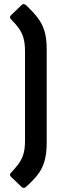

<svg xmlns="http://www.w3.org/2000/svg" viewBox="-20 -742 306 929"><path d="M86 164 32 112Q24 103 33 94Q55 71 70 50.5Q85 30 93 4.5Q101 -21 101 -60V-495Q101 -534 93 -560Q85 -586 70 -606.5Q55 -627 33 -649Q24 -658 32 -667L86 -719Q90 -723 95.5 -722Q101 -721 105 -718Q138 -687 160.5 -658.5Q183 -630 194.5 -594Q206 -558 206 -503V-52Q206 2 195 39Q184 76 161.5 104.5Q139 133 105 163Q101 167 95.5 167Q90 167 86 164Z"/></svg>

Font: Sofia Sans Semi Condensed
Style: Bold
Weight: 700
Designer: Botio Nikoltchev, Ani Petrova
Foundry: lettersoup
Version: Version 4.100; ttfautohint (v1.8.4.7-5d5b)